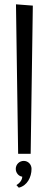

<svg xmlns="http://www.w3.org/2000/svg" viewBox="-20 -715 240 889"><path d="M54 -695 64 -3H122L132 -689ZM126 67C126 46 110 30 90 30C70 30 53 46 53 67C53 85 66 101 83 103C83 119 70 134 56 142L67 154C106 145 126 105 126 67Z"/></svg>

Font: Englebert
Style: Regular
Weight: 400
Designer: Astigmatic (AOETI)
Foundry: Astigmatic (AOETI)
Version: Version 1.000